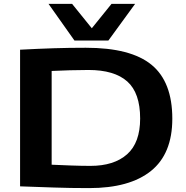

<svg xmlns="http://www.w3.org/2000/svg" viewBox="-20 -955 952 985"><path d="M437 10Q341 10 255 7Q169 4 83 1V-700Q177 -705 256 -707.5Q335 -710 420 -710Q651 -710 757.5 -622.5Q864 -535 864 -346Q864 -166 754.5 -78Q645 10 437 10ZM444 -104Q565 -104 632 -163.5Q699 -223 699 -347Q699 -478 633 -537Q567 -596 434 -596Q390 -596 338.5 -594.5Q287 -593 245 -591V-110Q290 -108 344 -106Q398 -104 444 -104ZM673 -935 536 -747H362L229 -935H350L451 -810L552 -935Z"/></svg>

Font: Georama Extended SemiBold
Style: Regular
Weight: 600
Width: 7
Designer: Jean-Baptiste Levee
Foundry: Production Type
Version: Version 1.000